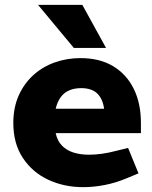

<svg xmlns="http://www.w3.org/2000/svg" viewBox="-20 -765 627 793"><path d="M324 8Q245 8 179.5 -22.5Q114 -53 74.5 -112.5Q35 -172 35 -257Q35 -321 57.5 -371Q80 -421 118.5 -455.5Q157 -490 207 -507.5Q257 -525 312 -525Q392 -525 447.5 -491.5Q503 -458 532.5 -398Q562 -338 562 -258V-215H210Q217 -183 236 -163.5Q255 -144 283.5 -135Q312 -126 348 -126Q373 -126 401.5 -130Q430 -134 460 -142L509 -154L552 -49L504 -29Q459 -10 413 -1Q367 8 324 8ZM210 -316H410Q404 -358 381 -379.5Q358 -401 315 -401Q288 -401 266.5 -392Q245 -383 231 -364Q217 -345 210 -316ZM285 -567 137 -745H320L418 -567Z"/></svg>

Font: REM Medium
Style: Bold
Weight: 700
Version: Version 1.005;gftools[0.9.28]